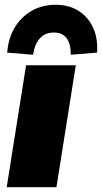

<svg xmlns="http://www.w3.org/2000/svg" viewBox="-20 -783 427 803"><path d="M8 0 89 -510H297L216 0ZM118 -554 10 -563Q15 -624 42 -668.5Q69 -713 113 -738Q157 -763 213 -763Q268 -763 308 -738Q348 -713 369 -668Q390 -623 386 -563L276 -554Q276 -647 205 -647Q134 -647 118 -554Z"/></svg>

Font: Mulish ExtraBlack
Style: Italic
Weight: 1000
Italic angle: -9°
Designer: Vernon Adams
Foundry: Vernon Adams
Version: Version 3.603; ttfautohint (v1.8.3)